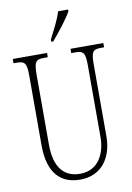

<svg xmlns="http://www.w3.org/2000/svg" viewBox="-101 -993 733 1065"><g transform="rotate(-10 265.5 -460.5)"><path d="M237 -784V-771H248C288 -817 341 -886 360 -921V-931H304C290 -886 266 -841 237 -784ZM263 10C387 10 447 -86 447 -201V-606C447 -679 457 -690 504 -690H520V-714H335V-690H356C403 -690 414 -679 414 -607V-203C414 -115 374 -22 268 -22C182 -22 125 -78 125 -210V-605C125 -680 136 -690 183 -690H203V-714H10V-690H26C73 -690 84 -679 84 -608V-214C84 -55 156 10 263 10Z"/></g></svg>

Font: Noto Serif Georgian ExtraCondensed ExtraLight
Style: Regular
Weight: 200
Width: 2
Designer: Monotype Design Team, Akaki Razmadze
Foundry: Google LLC
Version: Version 2.003